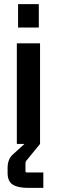

<svg xmlns="http://www.w3.org/2000/svg" viewBox="-20 -701 276 935"><path d="M169 -567H68V-681H169ZM191 214H118Q67 214 42 198Q17 182 17 141V117Q17 74 43 51L99 0H62V-490H175V0L112 77Q104 85 104 94V132Q104 139 111 139H191Z"/></svg>

Font: Gemunu Libre
Style: Bold
Weight: 700
Designer: Puspanada Ekanayake, Sola Matas, Pathum Egodawatta, Kosala Senevirathne
Foundry: mooniak
Version: Version 1.100